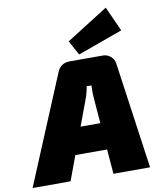

<svg xmlns="http://www.w3.org/2000/svg" viewBox="-150 -1041 929 1120"><g transform="rotate(-10 314.5 -481.0)"><path d="M354 -720 307 -806 554 -962 620 -816ZM418 -146H230L176 0H-49L217 -638Q237 -690 293 -690H489Q515 -690 535 -672.5Q555 -655 558 -630L647 0H430ZM406 -304 394 -453Q391 -479 393 -530H365Q358 -489 345 -455L289 -304Z"/></g></svg>

Font: Exo 2.0 Black
Style: Italic
Weight: 900
Italic angle: -8°
Designer: Natanael Gama
Version: Version 1.001;PS 001.001;hotconv 1.0.70;makeotf.lib2.5.58329